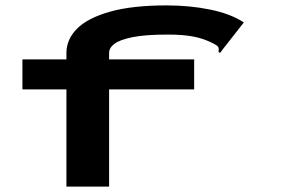

<svg xmlns="http://www.w3.org/2000/svg" viewBox="-20 -691 1040 711"><path d="M226 -360H63V-471H226V-495Q226 -545 265 -584.5Q304 -624 386.5 -647.5Q469 -671 597 -671Q683 -671 758.5 -655.5Q834 -640 883 -608L807 -511L795 -495L789 -499Q792 -513 787 -518.5Q782 -524 768 -531Q735 -548 696.5 -555.5Q658 -563 601 -563Q519 -563 471.5 -553.5Q424 -544 404 -529Q384 -514 384 -495V-471H699V-360H384V0H226Z"/></svg>

Font: Inconsolata UltraExpanded Black
Style: Regular
Weight: 900
Width: 9
Monospace: yes
Designer: Raph Levien, Cyreal, Brenton Simpson
Foundry: Raph Levien, Cyreal, Google
Version: Version 3.001; ttfautohint (v1.8.2.53-6de2)